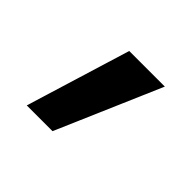

<svg xmlns="http://www.w3.org/2000/svg" viewBox="-78 -790 469 469"><g transform="rotate(45 156.0 -555.5)"><path d="M142 -420H53L136 -691H259Z"/></g></svg>

Font: Trujillo Medium
Style: Regular
Weight: 500
Designer: Fira Sans original fonts by bBox Type GmbH, Carrois Corporate GbR, & Edenspiekermann AG / Changes by Cristiano Sobral
Foundry: Fira Sans original fonts by bBox Type GmbH, Carrois Corporate GbR, & Edenspiekermann AG / Changes by Cristiano Sobral
Version: Version 4.301;October 17, 2021;FontCreator 14.0.0.2814 64-bi